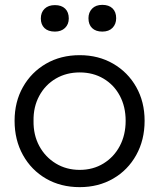

<svg xmlns="http://www.w3.org/2000/svg" viewBox="-20 -760 647 790"><path d="M40 -263Q40 -341 74.5 -402Q109 -463 169.5 -498Q230 -533 308 -533Q385 -533 445.5 -498Q506 -463 540.5 -402Q575 -341 575 -263Q575 -184 540.5 -122Q506 -60 445.5 -25Q385 10 308 10Q230 10 169.5 -25Q109 -60 74.5 -122Q40 -184 40 -263ZM497 -263Q497 -321 473 -366Q449 -411 406 -436.5Q363 -462 308 -462Q253 -462 209.5 -436.5Q166 -411 141.5 -365.5Q117 -320 118 -263Q117 -205 141.5 -159.5Q166 -114 209.5 -87.5Q253 -61 308 -61Q363 -61 406 -87.5Q449 -114 473 -159.5Q497 -205 497 -263ZM344 -685Q344 -709 359 -724.5Q374 -740 401 -740Q428 -740 443 -725.5Q458 -711 458 -685Q458 -661 443 -645.5Q428 -630 401 -630Q374 -630 359 -644.5Q344 -659 344 -685ZM148 -684Q148 -709 163.5 -724Q179 -739 206 -739Q233 -739 248 -724.5Q263 -710 263 -684Q263 -660 247.5 -645Q232 -630 206 -630Q178 -630 163 -644.5Q148 -659 148 -684Z"/></svg>

Font: Our Lexend Light
Style: Regular
Weight: 300
Designer: Bonnie Shaver-Troup, Thomas Jockin
Foundry: Lexend
Version: Version 1.007